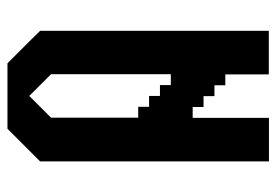

<svg xmlns="http://www.w3.org/2000/svg" viewBox="-133 -607 740 514"><g transform="rotate(-90 237.0 -350.0)"><path d="M382.8 -641.8 324.6 -700H149.3L62 -612.7V0H178.5V-204.2H207.6V-175.1H236.7V-145.9H265.8V-116.8H294.9V-0.4H411.6V-612.5ZM295.4 -262.7H266.3V-291.8H237.2V-320.9H208.1V-350H179V-583.3L237.2 -641.6L295.4 -583.3Z"/></g></svg>

Font: Stepalange
Style: Regular
Weight: 400
Designer: Szymon Furjan
Version: Version 1.005;Fontself Maker 3.5.8